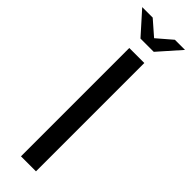

<svg xmlns="http://www.w3.org/2000/svg" viewBox="-301 -776 777 777"><g transform="rotate(45 87.5 -387.0)"><path d="M-35 -774H25L88 -719L152 -774H210L126 -679H50ZM45 -620H131V0H45Z"/></g></svg>

Font: Smooch Sans Thin SemiBold
Style: Regular
Weight: 600
Version: Version 1.010